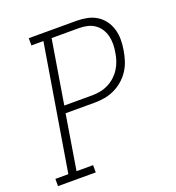

<svg xmlns="http://www.w3.org/2000/svg" viewBox="-133 -841 866 947"><g transform="rotate(-20 300.0 -367.5)"><path d="M10 0V-38H78L187 -697H124V-735H375Q403 -735 430 -729.5Q457 -724 479.5 -710Q502 -696 517.5 -674.5Q533 -653 540.5 -627.5Q548 -602 548 -574Q548 -546 543 -518Q539 -492 530.5 -466Q522 -440 507 -417Q492 -394 470.5 -375.5Q449 -357 424 -345.5Q399 -334 373 -329.5Q347 -325 321 -325H168L121 -38H208V0ZM175 -363H321Q342 -363 363.5 -367Q385 -371 405.5 -381Q426 -391 443 -406.5Q460 -422 472 -441Q484 -460 491 -481Q498 -502 501 -523Q505 -545 505 -567Q505 -589 500 -609Q495 -629 483.5 -646.5Q472 -664 455.5 -675.5Q439 -687 418 -692Q397 -697 375 -697H230Z"/></g></svg>

Font: Iosevka Slab XLtEx
Style: Italic
Weight: 200
Width: 7
Italic angle: -9°
Monospace: yes
Designer: Belleve Invis
Foundry: Belleve Invis
Version: Version 11.1.0; ttfautohint (v1.8.3)